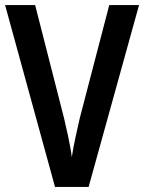

<svg xmlns="http://www.w3.org/2000/svg" viewBox="-20 -800 566 754"><path d="M526 -780H409L293 -335C286 -303 268 -227 262 -183C257 -227 239 -304 232 -334L118 -780H0L196 -66H328Z"/></svg>

Font: Noto Sans Malayalam UI Condensed SemiBold
Style: Regular
Weight: 600
Width: 3
Designer: Jelle Bosma - Monotype Design Team
Foundry: Monotype Imaging Inc.
Version: Version 2.104